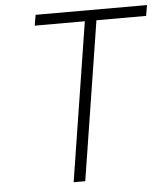

<svg xmlns="http://www.w3.org/2000/svg" viewBox="-52 -777 717 824"><g transform="rotate(-5 306.0 -365.0)"><path d="M232 0 340 -684H124L132 -730H612L604 -684H390L282 0Z"/></g></svg>

Font: NKDuy Mono Thin
Style: Italic
Weight: 100
Italic angle: -9°
Monospace: yes
Designer: NKDuy
Foundry: NKDuy
Version: Version 2.251; ttfautohint (v1.8.4.7-5d5b)